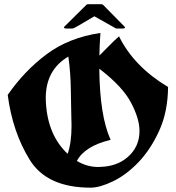

<svg xmlns="http://www.w3.org/2000/svg" viewBox="-20 -906 834 912"><path d="M457 -749.5Q452.6 -686.5 452.1 -642.1Q475.6 -665 499 -689.2Q522.5 -713.4 545.4 -733.4Q615.7 -590.3 778.3 -492.7Q777.3 -375.5 736.6 -285.9Q695.8 -196.3 638.2 -136Q580.6 -75.7 517.6 -45.2Q454.6 -14.6 410.2 -14.6Q203.1 -14.6 121.3 -146.7Q39.6 -278.8 16.6 -455.1Q95.2 -568.8 200.7 -647.9Q306.2 -727.1 457 -749.5ZM451.7 -579.6Q453.6 -356.4 505.4 -241.7Q382.8 -212.4 345.2 -141.6Q393.1 -112.8 446.8 -112.8Q452.1 -112.8 457 -113.3Q534.2 -115.7 584 -157.7Q642.6 -206.5 642.6 -284.2Q642.6 -342.3 602.1 -418.9Q561.5 -495.6 451.7 -579.6ZM301.3 -175.3Q319.8 -227.1 319.8 -309.6Q319.8 -317.4 318.6 -360.1Q317.4 -402.8 316.4 -481.4Q315.4 -560.1 304.7 -637.2Q197.3 -574.7 197.3 -439.5Q197.3 -428.2 198.2 -416.5Q207.5 -263.2 301.3 -175.3ZM295.9 -770.5Q283.7 -770.5 283.7 -775.9Q283.7 -777.3 285.6 -779.3L391.1 -883.8Q393.6 -886.2 400.4 -886.2H458Q464.8 -886.2 468.8 -883.8L571.8 -779.3Q573.7 -777.3 573.7 -775.9Q573.7 -770.5 562.5 -770.5H536.6Q530.3 -770.5 528.8 -772L428.2 -828.6Q332.5 -771.5 327.4 -771Q322.3 -770.5 320.8 -770.5Z"/></svg>

Font: UnifrakturCook
Style: Bold
Weight: 700
Designer: j. 'mach' wust
Version: Version 2011-09-01